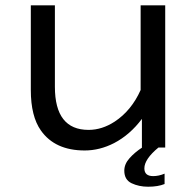

<svg xmlns="http://www.w3.org/2000/svg" viewBox="-20 -585 740 724"><path d="M538.6 119.1Q503.9 119.1 476.3 106Q448.7 92.8 448.7 58.6Q448.7 33.7 468.3 11.7Q487.8 -10.3 516.1 -28.8H515.1V-136.7Q470.2 -76.7 410.2 -45.4Q356 -17.6 299.3 -17.6Q187.5 -17.6 134.3 -92.8Q96.2 -146.5 96.2 -245.6V-564.9H187V-257.8Q187 -95.2 314 -95.2Q364.7 -95.2 412.6 -126.5Q475.6 -168 510.3 -245.6V-564.9H603V-28.8H577.6Q524.4 15.1 524.4 49.8Q524.4 79.1 557.6 79.1Q578.6 79.1 600.6 69.8V108.9Q575.7 119.1 538.6 119.1Z"/></svg>

Font: BIZ UDPGothic
Style: Regular
Weight: 400
Designer: TypeBank Co., Ltd.
Foundry: Morisawa Inc.
Version: Version 1.051